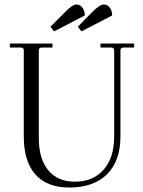

<svg xmlns="http://www.w3.org/2000/svg" viewBox="-20 -824 639 856"><path d="M221 -684 205 -705 268 -768Q302 -804 321 -804Q337 -804 347.5 -790Q358 -776 358 -755ZM343 -684 327 -705 389 -768Q424 -804 443 -804Q459 -804 469.5 -790Q480 -776 480 -755ZM289 12Q189 12 137.5 -46.5Q86 -105 86 -216V-600Q86 -612 72 -612H24V-630H214V-612H167Q153 -612 153 -600V-208Q153 -116 195 -65Q237 -14 313 -14Q395 -14 442 -67.5Q489 -121 489 -216V-600Q489 -612 475 -612H428V-630H578V-612H531Q517 -612 517 -600V-216Q517 -107 457.5 -47.5Q398 12 289 12Z"/></svg>

Font: Arapey Thin
Style: Regular
Weight: 100
Designer: Eduardo Rodriguez Tunni
Foundry: Eduardo Rodriguez Tunni
Version: Version 4.000;hotconv 1.0.109;makeotfexe 2.5.65596